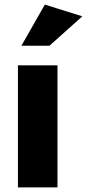

<svg xmlns="http://www.w3.org/2000/svg" viewBox="-20 -815 378 835"><path d="M230 -531H58V0H230ZM73 -616H195L338 -744L175 -795Z"/></svg>

Font: Geom ExtraBold
Style: Bold
Weight: 800
Version: Version 1.102